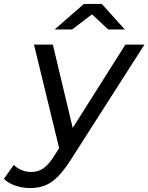

<svg xmlns="http://www.w3.org/2000/svg" viewBox="-122 -757 755 977"><path d="M31 200Q-7 200 -44 187.5Q-81 175 -102 153L-52 82Q-35 99 -12.5 108.5Q10 118 38 118Q71 118 97.5 100.5Q124 83 152 39L179 -3L51 -530H147L248 -106L516 -530H613L237 58Q202 112 171 143Q140 174 106.5 187Q73 200 31 200ZM156 -607 305 -737H396L513 -607H429L346 -684L245 -607Z"/></svg>

Font: Montserrat Medium
Style: Italic
Weight: 500
Italic angle: -11.3°
Designer: Julieta Ulanovsky
Foundry: Julieta Ulanovsky
Version: Version 9.000; ttfautohint (v1.8.4.7-5d5b)